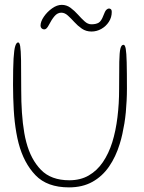

<svg xmlns="http://www.w3.org/2000/svg" viewBox="-20 -774 608 810"><path d="M271 16.5Q179 16.5 129.8 -34.8Q80.5 -86 58.5 -169.5Q53 -190.5 49 -213.5Q45 -236.5 42.2 -260.8Q39.5 -285 38 -310.5Q36.5 -336 35.8 -362.5Q35 -389 35 -416.5Q35 -488 37.2 -526.8Q39.5 -565.5 44.5 -580.2Q49.5 -595 56.5 -595Q62.5 -595 65.2 -579Q68 -563 68.8 -519.8Q69.5 -476.5 69.5 -394.5Q69.5 -370 70.2 -346Q71 -322 72.5 -299.2Q74 -276.5 76.5 -254.8Q79 -233 82.5 -212.8Q86 -192.5 91 -174Q110 -101.5 152.8 -57.5Q195.5 -13.5 272.5 -13.5Q319.5 -13.5 354.5 -33.8Q389.5 -54 414 -90Q438.5 -126 453.5 -173.5Q461 -197.5 466.5 -224.2Q472 -251 475.5 -279.5Q479 -308 480.8 -337.8Q482.5 -367.5 482.5 -398Q482.5 -472.5 483.2 -513Q484 -553.5 488 -569.2Q492 -585 501 -585Q507.5 -585 510.5 -568Q513.5 -551 514.5 -510.5Q515.5 -470 515.5 -400Q515.5 -374.5 514.2 -349.5Q513 -324.5 510.8 -300.5Q508.5 -276.5 504.8 -253.5Q501 -230.5 496.2 -208.8Q491.5 -187 485 -166.5Q468.5 -112.5 440 -71.2Q411.5 -30 369.8 -6.8Q328 16.5 271 16.5ZM166.5 -650Q160 -650 155.5 -654.5Q151 -659 151 -665.5Q151 -683 165 -703.5Q179 -724 199.8 -738.8Q220.5 -753.5 240.5 -753.5Q261 -753.5 277.8 -741Q294.5 -728.5 308.8 -712.5Q323 -696.5 336.8 -684Q350.5 -671.5 365.5 -671.5Q385 -671.5 396.2 -678.2Q407.5 -685 416 -708Q423 -727 428.5 -732.5Q434 -738 440.5 -738Q444.5 -738 448 -734.8Q451.5 -731.5 451.5 -724Q451.5 -700.5 439.2 -681.8Q427 -663 407.5 -652Q388 -641 366 -641Q343 -641 325.5 -653Q308 -665 293.8 -680.8Q279.5 -696.5 266.2 -708.5Q253 -720.5 238.5 -720.5Q222.5 -720.5 210 -705.8Q197.5 -691 185.5 -667.5Q181 -659 176.5 -654.5Q172 -650 166.5 -650Z"/></svg>

Font: Gluten Thin
Style: Regular
Weight: 100
Designer: Tyler Finck
Foundry: Etcetera Type Company
Version: Version 1.300